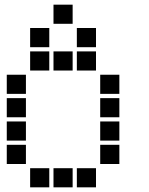

<svg xmlns="http://www.w3.org/2000/svg" viewBox="-20 -811 640 822"><path d="M210 -791Q209 -791 209 -791Q209 -791 209 -790V-710Q209 -709 209 -709Q209 -709 210 -709H290Q291 -709 291 -709Q291 -709 291 -710V-790Q291 -791 291 -791Q291 -791 290 -791ZM110 -691Q109 -691 109 -691Q109 -691 109 -690V-610Q109 -609 109 -609Q109 -609 110 -609H190Q191 -609 191 -609Q191 -609 191 -610V-690Q191 -691 191 -691Q191 -691 190 -691ZM310 -691Q309 -691 309 -691Q309 -691 309 -690V-610Q309 -609 309 -609Q309 -609 310 -609H390Q391 -609 391 -609Q391 -609 391 -610V-690Q391 -691 391 -691Q391 -691 390 -691ZM110 -591Q109 -591 109 -591Q109 -591 109 -590V-510Q109 -509 109 -509Q109 -509 110 -509H190Q191 -509 191 -509Q191 -509 191 -510V-590Q191 -591 191 -591Q191 -591 190 -591ZM210 -591Q209 -591 209 -591Q209 -591 209 -590V-510Q209 -509 209 -509Q209 -509 210 -509H290Q291 -509 291 -509Q291 -509 291 -510V-590Q291 -591 291 -591Q291 -591 290 -591ZM310 -591Q309 -591 309 -591Q309 -591 309 -590V-510Q309 -509 309 -509Q309 -509 310 -509H390Q391 -509 391 -509Q391 -509 391 -510V-590Q391 -591 391 -591Q391 -591 390 -591ZM10 -491Q9 -491 9 -491Q9 -491 9 -490V-410Q9 -409 9 -409Q9 -409 10 -409H90Q91 -409 91 -409Q91 -409 91 -410V-490Q91 -491 91 -491Q91 -491 90 -491ZM410 -491Q409 -491 409 -491Q409 -491 409 -490V-410Q409 -409 409 -409Q409 -409 410 -409H490Q491 -409 491 -409Q491 -409 491 -410V-490Q491 -491 491 -491Q491 -491 490 -491ZM10 -391Q9 -391 9 -391Q9 -391 9 -390V-310Q9 -309 9 -309Q9 -309 10 -309H90Q91 -309 91 -309Q91 -309 91 -310V-390Q91 -391 91 -391Q91 -391 90 -391ZM410 -391Q409 -391 409 -391Q409 -391 409 -390V-310Q409 -309 409 -309Q409 -309 410 -309H490Q491 -309 491 -309Q491 -309 491 -310V-390Q491 -391 491 -391Q491 -391 490 -391ZM10 -291Q9 -291 9 -291Q9 -291 9 -290V-210Q9 -209 9 -209Q9 -209 10 -209H90Q91 -209 91 -209Q91 -209 91 -210V-290Q91 -291 91 -291Q91 -291 90 -291ZM410 -291Q409 -291 409 -291Q409 -291 409 -290V-210Q409 -209 409 -209Q409 -209 410 -209H490Q491 -209 491 -209Q491 -209 491 -210V-290Q491 -291 491 -291Q491 -291 490 -291ZM10 -191Q9 -191 9 -191Q9 -191 9 -190V-110Q9 -109 9 -109Q9 -109 10 -109H90Q91 -109 91 -109Q91 -109 91 -110V-190Q91 -191 91 -191Q91 -191 90 -191ZM410 -191Q409 -191 409 -191Q409 -191 409 -190V-110Q409 -109 409 -109Q409 -109 410 -109H490Q491 -109 491 -109Q491 -109 491 -110V-190Q491 -191 491 -191Q491 -191 490 -191ZM110 -91Q109 -91 109 -91Q109 -91 109 -90V-10Q109 -9 109 -9Q109 -9 110 -9H190Q191 -9 191 -9Q191 -9 191 -10V-90Q191 -91 191 -91Q191 -91 190 -91ZM210 -91Q209 -91 209 -91Q209 -91 209 -90V-10Q209 -9 209 -9Q209 -9 210 -9H290Q291 -9 291 -9Q291 -9 291 -10V-90Q291 -91 291 -91Q291 -91 290 -91ZM310 -91Q309 -91 309 -91Q309 -91 309 -90V-10Q309 -9 309 -9Q309 -9 310 -9H390Q391 -9 391 -9Q391 -9 391 -10V-90Q391 -91 391 -91Q391 -91 390 -91Z"/></svg>

Font: Doto ExtraBold
Style: Regular
Weight: 800
Monospace: yes
Version: Version 1.000